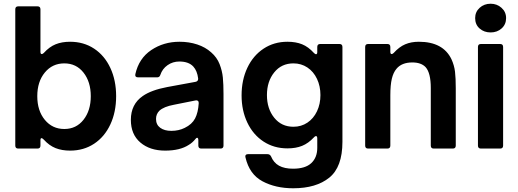

<svg xmlns="http://www.w3.org/2000/svg" viewBox="-20 -797 2781 1030"><path d="M215 -48Q207 -56 203 -56Q197 -56 197 -45V-16Q197 0 181 0H78Q62 0 62 -16V-747Q62 -763 78 -763H181Q197 -763 197 -747V-519Q197 -507 204 -507Q209 -507 215 -513Q245 -546 278.5 -559.5Q312 -573 356 -573Q429 -573 485 -536Q541 -499 572 -432.5Q603 -366 603 -281Q603 -196 572 -129.5Q541 -63 485 -26Q429 11 356 11Q312 11 278 -2.5Q244 -16 215 -48ZM467 -281Q467 -358 428 -407.5Q389 -457 325 -457Q261 -457 220.5 -408Q180 -359 180 -281Q180 -203 220.5 -154Q261 -105 325 -105Q389 -105 428 -154.5Q467 -204 467 -281Z M682 -154Q682 -238 746 -282Q792 -314 877 -330L1029 -358Q1044 -361 1043 -376Q1038 -417 1017 -440Q992 -467 942 -467Q907 -467 879 -447.5Q851 -428 840 -395Q836 -382 823 -382H721Q703 -382 706 -399Q725 -484 791.5 -528.5Q858 -573 943 -573Q994 -573 1038 -558.5Q1082 -544 1113 -516Q1144 -489 1158 -453Q1172 -417 1175.5 -381Q1179 -345 1179 -292V-16Q1179 0 1163 0H1060Q1044 0 1044 -16V-44Q1044 -58 1037 -58Q1034 -58 1029 -52Q1012 -31 993 -20Q946 11 866 11Q784 11 733 -32.5Q682 -76 682 -154ZM971 -111Q1010 -130 1026.5 -161.5Q1043 -193 1046 -243V-245Q1046 -253 1041 -256.5Q1036 -260 1028 -258L913 -235Q859 -225 835 -203Q817 -185 817 -159Q817 -128 839.5 -111.5Q862 -95 899 -95Q939 -95 971 -111Z M1297 48Q1296 46 1296 42Q1296 30 1311 30H1415Q1428 30 1434 42Q1448 76 1477 92Q1506 108 1552 108Q1618 108 1650 78Q1682 48 1682 -4V-54Q1682 -67 1675 -67Q1670 -67 1664 -60Q1634 -28 1600.5 -14.5Q1567 -1 1522 -1Q1450 -1 1394 -37.5Q1338 -74 1307 -139Q1276 -204 1276 -285Q1276 -368 1307 -433.5Q1338 -499 1394 -536Q1450 -573 1522 -573Q1567 -573 1600.5 -559.5Q1634 -546 1664 -513Q1671 -506 1675 -506Q1682 -506 1682 -517V-545Q1682 -561 1698 -561H1801Q1817 -561 1817 -545V-36Q1817 99 1746.5 156Q1676 213 1553 213Q1458 213 1388 175.5Q1318 138 1297 48ZM1699 -287Q1699 -335 1680.5 -374Q1662 -413 1629 -435Q1596 -457 1554 -457Q1490 -457 1451 -408.5Q1412 -360 1412 -287Q1412 -214 1451 -165.5Q1490 -117 1554 -117Q1596 -117 1629 -139Q1662 -161 1680.5 -200Q1699 -239 1699 -287Z M1955 0Q1939 0 1939 -16V-545Q1939 -561 1955 -561H2058Q2074 -561 2074 -545V-519Q2074 -507 2081 -507Q2086 -507 2092 -513Q2122 -546 2154 -559.5Q2186 -573 2227 -573Q2357 -573 2402 -479Q2417 -446 2421 -412Q2425 -378 2425 -323V-16Q2425 0 2409 0H2307Q2291 0 2291 -16V-325Q2291 -406 2263 -437Q2239 -462 2192 -462Q2135 -462 2107 -428Q2090 -408 2082 -374.5Q2074 -341 2074 -286V-16Q2074 0 2058 0Z M2560 0Q2544 0 2544 -16V-545Q2544 -561 2560 -561H2663Q2679 -561 2679 -545V-16Q2679 0 2663 0ZM2529 -700Q2529 -733 2553 -755Q2577 -777 2612 -777Q2646 -777 2670.5 -755Q2695 -733 2695 -700Q2695 -666 2671 -644.5Q2647 -623 2612 -623Q2577 -623 2553 -644Q2529 -665 2529 -700Z"/></svg>

Font: Open Sauce Two
Style: Bold
Weight: 700
Designer: Alfredo Marco Pradil
Foundry: Creative Sauce Fz LLC
Version: Version 1.477